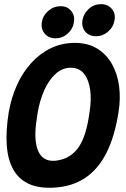

<svg xmlns="http://www.w3.org/2000/svg" viewBox="-20 -890 610 927"><path d="M552 -347Q534 -232 494.5 -153Q455 -74 392 -31.5Q329 11 240 16Q165 20 116.5 -3.5Q68 -27 42.5 -74.5Q17 -122 12.5 -191Q8 -260 22 -347Q34 -417 61.5 -478.5Q89 -540 131 -586Q173 -632 226 -657.5Q279 -683 342 -683Q404 -683 449 -655.5Q494 -628 520.5 -581Q547 -534 555 -474Q563 -414 552 -347ZM158 -320Q141 -216 164 -162Q187 -108 248 -114Q313 -121 352 -169Q391 -217 408 -320L412 -347Q422 -406 415.5 -455Q409 -504 386 -533.5Q363 -563 322 -563Q281 -563 248.5 -533.5Q216 -504 194 -455Q172 -406 162 -347ZM249 -705Q215 -705 196 -727.5Q177 -750 182 -783Q187 -815 213 -837.5Q239 -860 273 -860Q305 -860 323.5 -837.5Q342 -815 337 -783Q332 -750 306.5 -727.5Q281 -705 249 -705ZM444 -715Q410 -715 391.5 -737.5Q373 -760 378 -793Q384 -825 409 -847.5Q434 -870 468 -870Q500 -870 519.5 -847.5Q539 -825 533 -793Q528 -760 502 -737.5Q476 -715 444 -715Z"/></svg>

Font: Winky Sans SemiBold
Style: Italic
Weight: 600
Italic angle: -8.97852°
Designer: Simon Atzbach
Foundry: typofactur
Version: Version 1.205